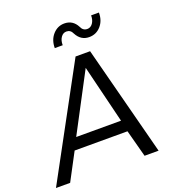

<svg xmlns="http://www.w3.org/2000/svg" viewBox="-198 -1103 1115 1232"><g transform="rotate(-20 359.5 -487.0)"><path d="M271 -846.2Q271 -901.9 303.2 -938Q335.4 -974.1 381.8 -974.1Q439.9 -974.1 467.8 -919.9Q480.5 -890.1 509.8 -890.1Q532.7 -890.1 547.4 -910.9Q562 -931.6 562 -963.9H615.2Q615.7 -909.2 584 -873Q552.2 -836.9 503.9 -836.9Q446.8 -836.9 418 -892.1Q405.3 -920.9 377 -920.9Q354 -920.9 339.4 -899.9Q324.7 -878.9 325.2 -846.2ZM526.9 -185.1H166L67.9 0H-28.8L377.9 -750H477.1L671.9 0H576.2ZM511.2 -263.2 414.1 -659.2 205.1 -263.2Z"/></g></svg>

Font: Oakes Grotesk
Style: Italic
Weight: 400
Italic angle: -8°
Designer: Samuel Oakes
Foundry: Samuel Oakes
Version: Version 1.000;PS 001.000;hotconv 1.0.88;makeotf.lib2.5.64775